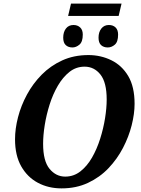

<svg xmlns="http://www.w3.org/2000/svg" viewBox="-20 -1029 780 1060"><path d="M356 -941 372 -1009H651L635 -941ZM380 -767Q357 -767 343 -780Q329 -793 329 -821Q329 -852 344 -871.5Q359 -891 386 -891Q408 -891 422.5 -877.5Q437 -864 437 -838Q437 -798 418.5 -782.5Q400 -767 380 -767ZM575 -767Q552 -767 538 -780Q524 -793 524 -821Q524 -852 539.5 -871.5Q555 -891 581 -891Q604 -891 618 -877.5Q632 -864 632 -838Q632 -798 614 -782.5Q596 -767 575 -767ZM320 11Q247 11 189 -20Q131 -51 97 -111Q63 -171 63 -260Q63 -318 79.5 -382Q96 -446 129 -507Q162 -568 210.5 -617Q259 -666 323.5 -695.5Q388 -725 468 -725Q536 -725 594.5 -696.5Q653 -668 688 -609Q723 -550 723 -456Q723 -401 707 -337.5Q691 -274 659 -212.5Q627 -151 579 -100.5Q531 -50 466 -19.5Q401 11 320 11ZM340 -54Q387 -54 424 -83Q461 -112 488 -159Q515 -206 533 -263Q551 -320 560 -376.5Q569 -433 569 -480Q569 -574 534.5 -617.5Q500 -661 447 -661Q400 -661 363.5 -632Q327 -603 299.5 -556Q272 -509 254 -452Q236 -395 227 -338.5Q218 -282 218 -235Q218 -140 253.5 -97Q289 -54 340 -54Z"/></svg>

Font: Noto Serif SemiCondensed
Style: Bold Italic
Weight: 700
Width: 4
Italic angle: -12°
Designer: Monotype Design Team
Foundry: Monotype Imaging Inc.
Version: Version 2.014